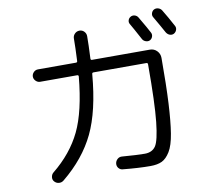

<svg xmlns="http://www.w3.org/2000/svg" viewBox="-91 -941 1181 1072"><g transform="rotate(-10 500.0 -405.5)"><path d="M755.9 -804.7Q797.9 -733.4 809.6 -710Q815.4 -699.2 811.5 -687Q807.6 -674.8 796.9 -668.9Q786.1 -663.1 772.9 -667.5Q759.8 -671.9 753.9 -682.6Q713.9 -756.8 702.1 -776.4Q695.3 -787.1 698.7 -798.8Q702.1 -810.5 712.9 -816.9Q723.6 -823.2 736.3 -819.8Q749 -816.4 755.9 -804.7ZM848.6 -834Q860.4 -839.8 873 -835.9Q885.7 -832 892.6 -821.3Q918.9 -778.3 948.2 -723.6Q954.1 -712.9 950.2 -700.7Q946.3 -688.5 934.6 -681.6Q922.9 -675.8 910.6 -680.2Q898.4 -684.6 890.6 -697.3Q871.1 -733.4 836.9 -792Q830.1 -802.7 834 -815.4Q837.9 -828.1 848.6 -834ZM152.3 -546.9Q138.7 -546.9 127.9 -557.6Q117.2 -568.4 117.2 -582Q117.2 -595.7 127.4 -606.4Q137.7 -617.2 152.3 -617.2H367.2Q376 -617.2 376 -625Q379.9 -705.1 379.9 -752Q379.9 -767.6 391.1 -778.8Q402.3 -790 418 -790Q433.6 -790 444.3 -778.8Q455.1 -767.6 455.1 -752Q455.1 -705.1 451.2 -625Q451.2 -617.2 459 -617.2H787.1Q810.5 -617.2 826.7 -600.6Q842.8 -584 842.8 -560.5Q842.8 -405.3 837.4 -303.7Q832 -202.1 821.3 -135.7Q810.5 -69.3 789.6 -35.2Q768.6 -1 743.2 11.2Q717.8 23.4 677.7 23.4Q611.3 23.4 522.5 14.6Q507.8 13.7 498.5 2.4Q489.3 -8.8 491.2 -24.4Q493.2 -38.1 503.9 -47.9Q514.6 -57.6 529.3 -56.6Q615.2 -49.8 658.2 -49.8Q700.2 -49.8 720.2 -79.1Q740.2 -108.4 751.5 -213.4Q762.7 -318.4 762.7 -533.2V-538.1Q762.7 -546.9 754.9 -546.9H455.1Q446.3 -546.9 446.3 -538.1Q428.7 -332 368.7 -207Q308.6 -82 185.5 18.6Q173.8 28.3 158.7 27.3Q143.6 26.4 132.8 14.6Q123 3.9 125 -11.2Q127 -26.4 137.7 -35.2Q245.1 -122.1 298.3 -232.4Q351.6 -342.8 370.1 -539.1Q370.1 -546.9 362.3 -546.9Z"/></g></svg>

Font: Rounded Mgen+ 1m regular
Style: Regular
Weight: 400
Designer: [Source Han Sans]
Ryoko NISHIZUKA  (kana & ideographs); Paul D. Hunt (Latin, Greek & Cyrillic); Wenlong ZHANG  (bopomofo
Version: Version 1.059.20150602